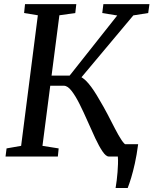

<svg xmlns="http://www.w3.org/2000/svg" viewBox="-20 -763 748 936"><path d="M543.5 153.5Q546.5 136 549 116.2Q551.5 96.5 553 76.2Q554.5 56 555.2 36.8Q556 17.5 554.5 0L500 -60H653.5Q646.5 -7 637.5 33.5Q628.5 74 619.5 103.5Q610.5 133 602.5 153.5ZM510.5 0Q496.5 0 479.8 -24.8Q463 -49.5 444.5 -89Q426 -128.5 406.8 -172.5Q387.5 -216.5 367.8 -256Q348 -295.5 328.8 -320.2Q309.5 -345 291.5 -345H200.5L207 -394.5H319.5L551.5 -687.5L478.5 -699.5L484 -743H708.5L702.5 -699.5L630 -688L348 -351.5L358.5 -392.5Q371.5 -391 384.8 -381.5Q398 -372 411.5 -356Q425 -340 438.5 -319.5Q452 -299 465 -276Q485.5 -242 504.8 -205Q524 -168 541 -135Q558 -102 572.5 -80.2Q587 -58.5 598 -55L642.5 -43L638 0ZM7 0 12 -39.5 83 -52 164.5 -688.5 97.5 -699.5 102 -743H352L347 -699.5L269.5 -688.5L187 -52L266 -39.5L262 0Z"/></svg>

Font: Merriweather 20pt
Style: Italic
Weight: 400
Italic angle: -7.8°
Version: Version 2.101